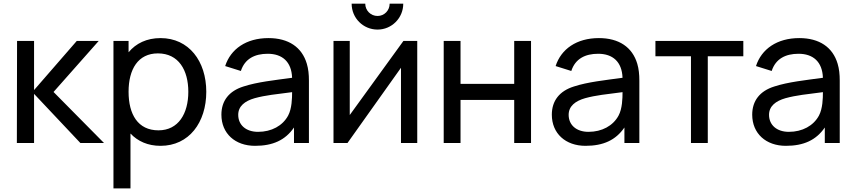

<svg xmlns="http://www.w3.org/2000/svg" viewBox="-20 -788 4710 1058"><path d="M72.9 0H167.7V-270.8L422.9 0H553.1L275 -281.2L524 -562.5H403.1L167.7 -291.7V-562.5H74Z M864.6 -578.1C788.5 -578.1 729.2 -549 688.5 -500V-562.5H605.2V250H699V-52.1C739.6 -9.4 794.8 15.6 864.6 15.6C1021.9 15.6 1116.7 -113.5 1116.7 -282.3C1116.7 -451 1020.8 -578.1 864.6 -578.1ZM853.1 -69.8C739.6 -69.8 688.5 -158.3 688.5 -282.3C688.5 -406.3 740.6 -493.8 850 -493.8C964.6 -493.8 1017.7 -401 1017.7 -282.3C1017.7 -162.5 963.5 -69.8 853.1 -69.8Z M1682.3 0V-343.8C1682.3 -378.1 1679.2 -408.3 1670.8 -436.5C1643.8 -528.1 1569.8 -578.1 1459.4 -578.1C1336.5 -578.1 1251 -517.7 1220.8 -424L1307.3 -396.9C1329.2 -464.6 1384.4 -491.7 1455.2 -491.7C1535.4 -491.7 1586.5 -447.9 1589.6 -359.4C1490.6 -345.8 1399 -336.5 1321.9 -311.5C1241.7 -286.5 1200 -232.3 1200 -156.2C1200 -52.1 1276 15.6 1385.4 15.6C1483.3 15.6 1552.1 -15.6 1600 -85.4V0ZM1567.7 -151C1537.5 -94.8 1476 -61.5 1402.1 -61.5C1334.4 -61.5 1292.7 -100 1292.7 -155.2C1292.7 -203.1 1329.2 -231.3 1383.3 -246.9C1443.8 -263.5 1502.1 -268.8 1589.6 -280.2C1589.6 -246.9 1588.5 -189.6 1567.7 -151Z M2127.1 -767.7C2127.1 -730.2 2097.9 -700 2060.4 -700C2022.9 -700 1992.7 -730.2 1992.7 -767.7H1917.7C1917.7 -688.5 1981.2 -625 2060.4 -625C2138.5 -625 2202.1 -688.5 2202.1 -767.7ZM2279.2 -562.5H2203.1L1907.3 -154.2V-562.5H1817.7V0H1894.8L2189.6 -414.6V0H2279.2Z M2813.5 -562.5V-326H2517.7V-562.5H2425V0H2517.7V-237.5H2813.5V0H2906.2V-562.5Z M3503.1 0V-343.8C3503.1 -378.1 3500 -408.3 3491.7 -436.5C3464.6 -528.1 3390.6 -578.1 3280.2 -578.1C3157.3 -578.1 3071.9 -517.7 3041.7 -424L3128.1 -396.9C3150 -464.6 3205.2 -491.7 3276 -491.7C3356.3 -491.7 3407.3 -447.9 3410.4 -359.4C3311.5 -345.8 3219.8 -336.5 3142.7 -311.5C3062.5 -286.5 3020.8 -232.3 3020.8 -156.2C3020.8 -52.1 3096.9 15.6 3206.3 15.6C3304.2 15.6 3372.9 -15.6 3420.8 -85.4V0ZM3388.5 -151C3358.3 -94.8 3296.9 -61.5 3222.9 -61.5C3155.2 -61.5 3113.5 -100 3113.5 -155.2C3113.5 -203.1 3150 -231.3 3204.2 -246.9C3264.6 -263.5 3322.9 -268.8 3410.4 -280.2C3410.4 -246.9 3409.4 -189.6 3388.5 -151Z M4076 -562.5H3591.7V-478.1H3787.5V0H3880.2V-478.1H4076Z M4607.3 0V-343.8C4607.3 -378.1 4604.2 -408.3 4595.8 -436.5C4568.8 -528.1 4494.8 -578.1 4384.4 -578.1C4261.5 -578.1 4176 -517.7 4145.8 -424L4232.3 -396.9C4254.2 -464.6 4309.4 -491.7 4380.2 -491.7C4460.4 -491.7 4511.5 -447.9 4514.6 -359.4C4415.6 -345.8 4324 -336.5 4246.9 -311.5C4166.7 -286.5 4125 -232.3 4125 -156.2C4125 -52.1 4201 15.6 4310.4 15.6C4408.3 15.6 4477.1 -15.6 4525 -85.4V0ZM4492.7 -151C4462.5 -94.8 4401 -61.5 4327.1 -61.5C4259.4 -61.5 4217.7 -100 4217.7 -155.2C4217.7 -203.1 4254.2 -231.3 4308.3 -246.9C4368.8 -263.5 4427.1 -268.8 4514.6 -280.2C4514.6 -246.9 4513.5 -189.6 4492.7 -151Z"/></svg>

Font: Manrope3 Medium
Style: Regular
Weight: 500
Width: 4
Designer: Mikhail Sharanda
Foundry: Mikhail Sharanda
Version: Version 3.000;PS 003.000;hotconv 1.0.88;makeotf.lib2.5.64775